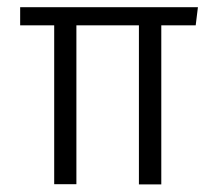

<svg xmlns="http://www.w3.org/2000/svg" viewBox="-20 -498 589 519"><path d="M34.5 -429.5V-478.5H515L509 -429.5ZM126.5 0V-455.5H186.5V0ZM355.5 0.5V-455.5H416V0.5Z"/></svg>

Font: Anek Latin Light
Style: Regular
Weight: 300
Designer: Yesha Goshar
Foundry: Ek Type
Version: Version 1.003